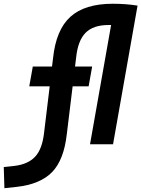

<svg xmlns="http://www.w3.org/2000/svg" viewBox="-118 -762 747 1014"><path d="M-94.7 231.9 -98.1 120.1 -43 114.3Q30.3 106 68.1 64.9Q106 23.9 115.2 -64.5L144.5 -306.2H36.6L55.2 -410.6H156.7L162.1 -454.1Q177.7 -604.5 253.7 -673.3Q329.6 -742.2 478 -742.2Q546.4 -742.2 608.4 -732.4L479 0H357.4L468.8 -629.9Q461.9 -629.9 455.6 -629.9Q374.5 -629.9 334 -588.9Q293.5 -547.9 284.2 -459L278.3 -410.6H368.7L350.1 -306.2H265.6L234.9 -54.2Q219.7 82.5 157 147Q94.2 211.4 -31.2 225.1Z"/></svg>

Font: Cascadia Code PL SemiBold
Style: Italic
Weight: 600
Italic angle: -10°
Monospace: yes
Designer: Aaron Bell
Foundry: Saja Typeworks
Version: Version 2404.023; ttfautohint (v1.8.4)